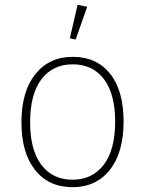

<svg xmlns="http://www.w3.org/2000/svg" viewBox="-20 -767 602 797"><path d="M105 -259Q105 -145 151.5 -83Q198 -21 281 -21Q363 -21 410.5 -83Q458 -145 458 -262Q458 -377 411.5 -438.5Q365 -500 282 -500Q199 -500 152 -438Q105 -376 105 -259ZM282 -531Q381 -531 437 -461Q493 -391 493 -262Q493 -134 436 -62Q379 10 281 10Q182 10 125.5 -61.5Q69 -133 69 -259Q69 -387 126.5 -459Q184 -531 282 -531ZM342 -739 294 -603 270 -608 302 -747Z"/></svg>

Font: FiraSans
Style: Regular
Weight: 200
Designer: Carrois Corporate & Edenspiekermann AG
Foundry: Carrois Corporate GbR & Edenspiekermann AG
Version: Version 3.106;PS 003.106;hotconv 1.0.70;makeotf.lib2.5.58329